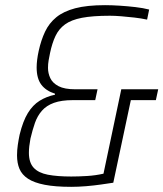

<svg xmlns="http://www.w3.org/2000/svg" viewBox="-20 -716 633 744"><path d="M256 8Q194 8 153 0Q112 -8 88.5 -23.5Q65 -39 55.5 -61.5Q46 -84 46 -114Q46 -134 49 -154.5Q52 -175 56 -194Q69 -247 88 -278Q107 -309 133.5 -325.5Q160 -342 193 -349V-353Q158 -364 140 -388Q122 -412 122 -455Q122 -468 124 -484.5Q126 -501 130 -519Q139 -560 154.5 -593Q170 -626 198 -649Q226 -672 271.5 -684Q317 -696 387 -696Q413 -696 444 -694Q475 -692 505 -688.5Q535 -685 558 -679L550 -640Q527 -645 500.5 -648Q474 -651 449.5 -653Q425 -655 406 -655Q339 -655 297.5 -647Q256 -639 232 -621.5Q208 -604 195 -576.5Q182 -549 174 -511Q171 -497 168.5 -482.5Q166 -468 166 -453Q166 -432 175 -413Q184 -394 207 -382Q230 -370 272 -370H358L349 -328H263Q218 -328 189 -317.5Q160 -307 142.5 -287Q125 -267 115.5 -240Q106 -213 98 -179Q95 -163 93.5 -149.5Q92 -136 92 -124Q92 -86 110.5 -66Q129 -46 165.5 -39Q202 -32 256 -32Q284 -32 317 -34Q350 -36 381 -43L450 -370H593L584 -328H487L419 -8Q399 -5 371.5 -1Q344 3 313.5 5.5Q283 8 256 8Z"/></svg>

Font: Saira SemiCondensed ExtraLight
Style: Italic
Weight: 250
Width: 4
Italic angle: -12°
Designer: Hector Gatti with collaboration of the Omnibus-Type team
Foundry: Omnibus-Type
Version: Version 1.101